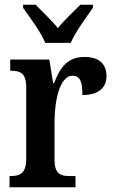

<svg xmlns="http://www.w3.org/2000/svg" viewBox="-20 -786 480 806"><path d="M170 -606H277C296 -651 343 -715 370 -753V-766H317C290 -738 249 -701 223 -668C197 -701 156 -738 130 -766H77V-753C104 -715 152 -651 170 -606ZM20 0H297V-47H271C236 -47 209 -55 209 -114V-278C209 -359 230 -468 284 -468C317 -468 326 -442 326 -387C392 -387 427 -416 427 -467C427 -515 398 -547 335 -547C264 -547 232 -503 207 -437H203L187 -536H23V-489H26C64 -489 90 -480 90 -421V-119C90 -56 62 -47 23 -47H20Z"/></svg>

Font: Noto Serif Condensed Semi
Style: Regular
Weight: 600
Width: 3
Designer: Monotype Design Team
Foundry: Monotype Imaging Inc.
Version: Version 1.002